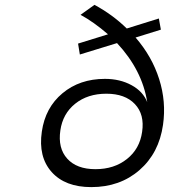

<svg xmlns="http://www.w3.org/2000/svg" viewBox="-20 -765 694 789"><path d="M151.9 -224.1Q166 -322.8 236.8 -381.8Q307.6 -440.9 411.1 -440.9Q473.1 -440.9 520.5 -415Q567.9 -389.2 585 -345.2Q564.5 -476.6 460.9 -587.9L308.1 -541L300.8 -585.9L423.8 -624Q365.2 -674.8 311 -704.1L368.2 -745.1Q442.4 -705.1 501 -647.9L632.8 -689L641.1 -643.1L537.1 -610.8Q604.5 -533.2 634 -440.2Q663.6 -347.2 649.9 -252Q633.3 -135.7 553 -65.9Q472.7 3.9 355 3.9Q247.6 3.9 192.1 -58.3Q136.7 -120.6 151.9 -224.1ZM228 -229Q217.3 -156.2 256.3 -113Q295.4 -69.8 372.1 -69.8Q449.2 -69.8 501.7 -111.6Q554.2 -153.3 564 -223.1Q574.7 -294.4 534.4 -337.2Q494.1 -379.9 417 -379.9Q340.3 -379.9 289.1 -338.9Q237.8 -297.9 228 -229Z"/></svg>

Font: Trueno Light
Style: Italic
Weight: 300
Designer: Julieta Ulanovsky
Foundry: Julieta Ulanovsky
Version: Version 3.001b | FøM Fix